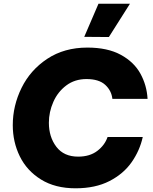

<svg xmlns="http://www.w3.org/2000/svg" viewBox="-20 -1007 824 1037"><path d="M682 -987 568 -807 435 -808 512 -987ZM49 -331Q49 -436 96.5 -532.5Q144 -629 235.5 -689.5Q327 -750 452 -750Q561 -750 632.5 -711Q704 -672 738.5 -609Q773 -546 777 -473H587Q582 -518 548 -549Q514 -580 447 -580Q384 -580 338 -545.5Q292 -511 268 -456.5Q244 -402 244 -344Q244 -267 284.5 -214Q325 -161 402 -161Q465 -161 505.5 -192Q546 -223 561 -267H751Q735 -194 691 -131Q647 -68 571 -29Q495 10 388 10Q278 10 201.5 -37.5Q125 -85 87 -162.5Q49 -240 49 -331Z"/></svg>

Font: Be Vietnam Black
Style: Italic
Weight: 900
Italic angle: -9°
Designer: Lam Bao; Tony Le; Vietanh Nguyen
Foundry: Yellow Type Foundry
Version: Version 5.000